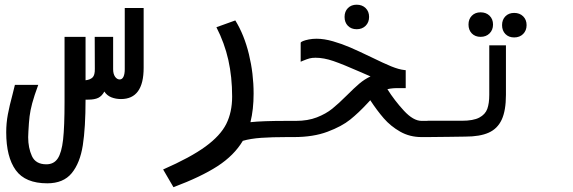

<svg xmlns="http://www.w3.org/2000/svg" viewBox="-20 -584 2440 818"><path d="M6.5 -20.5Q6.5 -59.5 13.5 -96.8Q20.5 -134 33.5 -182L43.5 -222.5H143Q125.5 -175 117.2 -144Q109 -113 106 -88.2Q103 -63.5 101 -24.5Q100 -13.5 100 0.5Q100 46 116 81Q132 116 177.5 116Q209.5 116 226 91.2Q242.5 66.5 248.8 10.8Q255 -45 255 -150V-427H344.5V-242Q365 -244.5 374.8 -254.5Q384.5 -264.5 384 -290.5L383.5 -427H462V-289Q462 -269 470.2 -257.2Q478.5 -245.5 490 -245.5Q500.5 -245.5 506 -257Q511.5 -268.5 511.5 -289V-550H592V-295Q592 -162 495.5 -162Q473 -162 454.2 -169.5Q435.5 -177 424.5 -194Q414.5 -175 398.8 -167.2Q383 -159.5 356 -159.5H344.5Q344.5 -40.5 332.8 35Q321 110.5 285.5 153.8Q250 197 181.5 197Q87.5 197 47 140.8Q6.5 84.5 6.5 -20.5Z M969 -172.5Q969 -256 952.8 -328.5Q936.5 -401 902 -468L982.5 -497Q1020.5 -435.5 1040.5 -353Q1060.5 -270.5 1060.5 -185.5Q1060.5 -117.5 1047 -63.5Q1097.5 -69 1201.5 -69V0Q1139 0 1093 3.2Q1047 6.5 1014.5 16Q977.5 78 907 123.8Q836.5 169.5 719 213.5L675 138Q791.5 87 855.2 40.5Q919 -6 944 -56Q969 -106 969 -172.5Z M1195 -69H1240.5Q1291.5 -69 1330 -84Q1368.5 -99 1395.5 -120.8Q1422.5 -142.5 1458.5 -178.5Q1489.5 -209.5 1511 -227.8Q1532.5 -246 1558.5 -258.5L1512.5 -278.5Q1442 -309.5 1400.8 -323.8Q1359.5 -338 1324.5 -338Q1309 -338 1298.8 -335.2Q1288.5 -332.5 1271.5 -325.5L1261 -321V-401.5Q1261 -405 1270.8 -409Q1280.5 -413 1296 -416Q1311.5 -419 1328.5 -419Q1361 -419 1399 -408Q1437 -397 1472.2 -381.8Q1507.5 -366.5 1560.5 -341Q1614.5 -314.5 1647 -301.2Q1679.5 -288 1703.5 -285.5L1708.5 -285V-208.5H1685Q1652 -209.5 1630.5 -204Q1661 -155.5 1701 -112.2Q1741 -69 1776 -69H1801.5V0H1776Q1725.5 0 1684.8 -23.2Q1644 -46.5 1615 -80Q1586 -113.5 1557.5 -157L1545.5 -144Q1508 -103.5 1472 -74.5Q1436 -45.5 1375.5 -22.8Q1315 0 1232 0H1195ZM1448 -512Q1448 -535 1462.2 -549.5Q1476.5 -564 1499.5 -564Q1523 -564 1537.8 -549.5Q1552.5 -535 1552.5 -512Q1552.5 -489 1537.8 -474.2Q1523 -459.5 1499.5 -459.5Q1476.5 -459.5 1462.2 -474Q1448 -488.5 1448 -512Z M1801.5 -69.5H1947.5Q1996.5 -69.5 2022 -83Q2047.5 -96.5 2056 -120Q2064.5 -143.5 2064.5 -180V-391H2135.5V-180Q2135.5 -113 2117.5 -74.2Q2099.5 -35.5 2062 -18.8Q2024.5 -2 1962.5 -2L1893.5 -1L1801.5 0ZM1976 -479.5Q1976 -502.5 1990.2 -517Q2004.5 -531.5 2027.5 -531.5Q2051 -531.5 2065.8 -517Q2080.5 -502.5 2080.5 -479.5Q2080.5 -456.5 2065.8 -441.8Q2051 -427 2027.5 -427Q2004.5 -427 1990.2 -441.5Q1976 -456 1976 -479.5ZM2119 -477Q2119 -500 2133.2 -514.5Q2147.5 -529 2170.5 -529Q2194 -529 2208.8 -514.5Q2223.5 -500 2223.5 -477Q2223.5 -454 2208.8 -439.2Q2194 -424.5 2170.5 -424.5Q2147.5 -424.5 2133.2 -439Q2119 -453.5 2119 -477Z"/></svg>

Font: JuliaMono
Style: Italic
Weight: 400
Italic angle: -9°
Monospace: yes
Designer: cormullion
Foundry: corm
Version: Version 0.057; ttfautohint (v1.8.4)